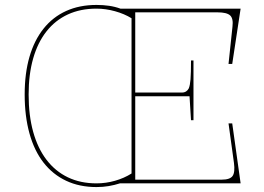

<svg xmlns="http://www.w3.org/2000/svg" viewBox="-20 -743 1070 778"><path d="M371 0Q409 0 446 -10.5Q483 -21 513 -40Q513 -94 513 -147Q513 -200 513 -253.5Q513 -307 513 -360Q513 -412 513 -463.5Q513 -515 513 -566.5Q513 -618 513 -669Q484 -687 446 -697.5Q408 -708 371 -708Q306 -708 255 -684.5Q204 -661 168.5 -616Q133 -571 114.5 -506.5Q96 -442 96 -360Q96 -275 114.5 -208.5Q133 -142 168.5 -95.5Q204 -49 255 -24.5Q306 0 371 0ZM861 -693H528V-368H717Q727 -368 734 -372.5Q741 -377 745 -385Q750 -397 752 -421.5Q754 -446 754 -498H764V-256H754L748 -353H528V-15H878Q912 -15 922.5 -30Q933 -45 928 -83L906 -243H921L955 0H466Q444 7 420.5 11Q397 15 371 15Q302 15 248 -10.5Q194 -36 156.5 -84Q119 -132 99.5 -202Q80 -272 80 -360Q80 -446 99.5 -513Q119 -580 156.5 -627Q194 -674 248 -698.5Q302 -723 371 -723Q398 -723 422 -719.5Q446 -716 468 -708H955L921 -484H906L922 -635Q926 -668 912.5 -680.5Q899 -693 861 -693Z"/></svg>

Font: Kalnia Thin
Style: Regular
Weight: 100
Version: Version 1.105